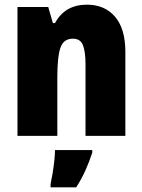

<svg xmlns="http://www.w3.org/2000/svg" viewBox="-20 -583 611 824"><path d="M353 -563Q429 -563 473.5 -511.5Q518 -460 518 -360V0H347V-306Q347 -361 336 -389Q325 -417 293 -417Q253 -417 239.5 -378.5Q226 -340 226 -250V0H55V-553H187L207 -484H216Q259 -563 353 -563ZM376 72Q363 112 346.5 148.5Q330 185 307 221H197V207Q201 189 205.5 162Q210 135 213 108Q216 81 216 61H376Z"/></svg>

Font: Noto Sans Ethiopic Condensed Black
Style: Regular
Weight: 900
Width: 3
Designer: Monotype Design Team
Foundry: Monotype Imaging Inc.
Version: Version 2.102; ttfautohint (v1.8.4.7-5d5b)